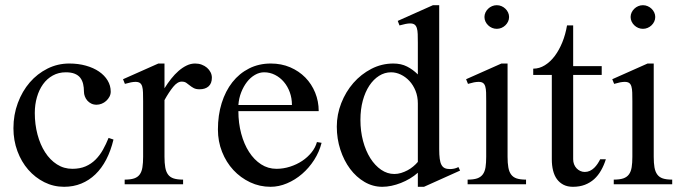

<svg xmlns="http://www.w3.org/2000/svg" viewBox="-20 -716 2652 746"><path d="M229 9.8Q188 9.8 152.3 -8.1Q116.7 -25.9 89.8 -56.6Q63 -87.4 47.6 -128.9Q32.2 -170.4 32.2 -217.8Q32.2 -270 49.3 -315.9Q66.4 -361.8 95.7 -395.8Q125 -429.7 164.6 -449.5Q204.1 -469.2 249 -469.2Q284.2 -469.2 313.7 -460.9Q343.3 -452.6 364.7 -438Q386.2 -423.3 398.2 -403.3Q410.2 -383.3 410.2 -359.9Q410.2 -349.6 405.3 -340.3Q400.4 -331.1 392.6 -324Q384.8 -316.9 375 -313Q365.2 -309.1 355 -309.1Q343.8 -309.1 334.7 -313.5Q325.7 -317.9 319.3 -325.2Q313 -332.5 309.6 -341.6Q306.2 -350.6 306.2 -359.9Q306.2 -376 303 -389.6Q299.8 -403.3 292 -413.6Q284.2 -423.8 270.5 -429.4Q256.8 -435.1 235.8 -435.1Q207.5 -435.1 185.1 -422.6Q162.6 -410.2 147.2 -388.7Q131.8 -367.2 123.5 -338.4Q115.2 -309.6 115.2 -276.9Q115.2 -232.9 125.7 -193.4Q136.2 -153.8 155.3 -124.3Q174.3 -94.7 201.2 -77.4Q228 -60.1 261.2 -60.1Q290.5 -60.1 312.5 -69.6Q334.5 -79.1 351.1 -95.7Q367.7 -112.3 379.9 -134Q392.1 -155.8 401.9 -180.2L420.9 -173.8Q410.6 -130.4 392.8 -96.2Q375 -62 350.6 -38.6Q326.2 -15.1 295.7 -2.7Q265.1 9.8 229 9.8Z M536.1 -323.2Q536.1 -342.8 535.6 -356.7Q535.2 -370.6 532.5 -379.9Q529.8 -389.2 523.7 -393.6Q517.6 -397.9 506.3 -397.9Q498.5 -397.9 488.8 -396Q479 -394 465.3 -390.1L458 -408.2L595.2 -469.2H619.1V-373Q631.3 -392.6 645 -409.9Q658.7 -427.2 673.8 -440.4Q689 -453.6 705.1 -461.4Q721.2 -469.2 738.3 -469.2Q752 -469.2 763.7 -464.8Q775.4 -460.4 784.2 -452.9Q793 -445.3 798.1 -435.3Q803.2 -425.3 803.2 -414.1Q803.2 -392.1 790.5 -380.6Q777.8 -369.1 755.4 -369.1Q741.2 -369.1 732.7 -373.8Q724.1 -378.4 717.3 -384Q710.4 -389.6 703.6 -394.3Q696.8 -398.9 686 -398.9Q669.4 -398.9 652.8 -378.4Q636.2 -357.9 619.1 -327.1V-106.9Q619.1 -82.5 622.1 -65.7Q625 -48.8 632.8 -38.1Q640.6 -27.3 654.8 -22.7Q668.9 -18.1 691.4 -18.1V0H464.4V-18.1Q487.3 -18.1 501.5 -22.9Q515.6 -27.8 523.2 -38.6Q530.8 -49.3 533.4 -66.2Q536.1 -83 536.1 -106.9Z M1031.2 9.8Q988.8 9.8 951.7 -7.8Q914.6 -25.4 886.7 -55.4Q858.9 -85.4 842.8 -126Q826.7 -166.5 826.7 -212.9Q826.7 -268.6 841.3 -315.4Q856 -362.3 882.8 -396.5Q909.7 -430.7 947.8 -450Q985.8 -469.2 1032.2 -469.2Q1073.2 -469.2 1107.4 -454.6Q1141.6 -439.9 1166.3 -414.8Q1190.9 -389.6 1204.6 -356Q1218.3 -322.3 1218.3 -284.2H906.2Q906.2 -237.8 917.2 -196.8Q928.2 -155.8 947.8 -125.5Q967.3 -95.2 994.4 -77.6Q1021.5 -60.1 1054.2 -60.1Q1081.1 -60.1 1106.9 -68.4Q1132.8 -76.7 1154.1 -90.8Q1175.3 -105 1190.4 -123.8Q1205.6 -142.6 1211.4 -164.1L1229.5 -161.1Q1220.7 -126 1200.7 -94.7Q1180.7 -63.5 1153.8 -40.3Q1127 -17.1 1095.2 -3.7Q1063.5 9.8 1031.2 9.8ZM1114.3 -308.1Q1114.3 -334.5 1106 -357.4Q1097.7 -380.4 1083 -397.7Q1068.4 -415 1048.6 -425Q1028.8 -435.1 1006.3 -435.1Q987.8 -435.1 970.5 -425Q953.1 -415 939.7 -397.7Q926.3 -380.4 917.2 -357.4Q908.2 -334.5 906.2 -308.1Z M1603.5 -44.9Q1589.4 -32.2 1572.5 -22.2Q1555.7 -12.2 1537.6 -5.1Q1519.5 2 1501.2 5.9Q1482.9 9.8 1465.3 9.8Q1428.7 9.8 1396.5 -9Q1364.3 -27.8 1340.3 -59.8Q1316.4 -91.8 1302.5 -134.3Q1288.6 -176.8 1288.6 -224.1Q1288.6 -271 1305.9 -315.2Q1323.2 -359.4 1353 -393.6Q1382.8 -427.7 1422.9 -448.5Q1462.9 -469.2 1508.3 -469.2Q1538.6 -469.2 1561.5 -457.5Q1584.5 -445.8 1603.5 -426.8V-549.8Q1603.5 -569.3 1603 -583.5Q1602.5 -597.7 1599.6 -606.9Q1596.7 -616.2 1590.6 -620.6Q1584.5 -625 1573.2 -625Q1565.9 -625 1555.9 -623Q1545.9 -621.1 1532.2 -617.2L1525.4 -634.8L1662.1 -695.8H1686.5V-136.2Q1686.5 -114.3 1688.5 -99.4Q1690.4 -84.5 1695.3 -75.4Q1700.2 -66.4 1708.3 -62.7Q1716.3 -59.1 1728.5 -59.1Q1735.8 -59.1 1744.4 -60.8Q1752.9 -62.5 1761.2 -66.9L1767.6 -53.2L1627.4 9.8H1603.5ZM1603.5 -314Q1603.5 -340.8 1594.5 -363.3Q1585.4 -385.7 1570.6 -401.6Q1555.7 -417.5 1537.1 -426.3Q1518.6 -435.1 1499.5 -435.1Q1474.6 -435.1 1452.9 -421.4Q1431.2 -407.7 1415 -383.3Q1398.9 -358.9 1389.6 -325Q1380.4 -291 1380.4 -250Q1380.4 -206.5 1390.6 -168.2Q1400.9 -129.9 1418.9 -101.3Q1437 -72.8 1460.9 -56.4Q1484.9 -40 1512.2 -40Q1525.4 -40 1538.3 -43.9Q1551.3 -47.9 1563.2 -54.2Q1575.2 -60.5 1585.4 -69.1Q1595.7 -77.6 1603.5 -86.9Z M1910.2 -695.8Q1919.9 -695.8 1928.5 -692.1Q1937 -688.5 1943.6 -682.1Q1950.2 -675.8 1954.1 -667.5Q1958 -659.2 1958 -649.9Q1958 -640.6 1954.1 -632.3Q1950.2 -624 1943.6 -617.7Q1937 -611.3 1928.5 -607.7Q1919.9 -604 1910.2 -604Q1900.4 -604 1891.8 -607.7Q1883.3 -611.3 1876.7 -617.7Q1870.1 -624 1866.2 -632.3Q1862.3 -640.6 1862.3 -649.9Q1862.3 -659.2 1866.2 -667.5Q1870.1 -675.8 1876.7 -682.1Q1883.3 -688.5 1891.8 -692.1Q1900.4 -695.8 1910.2 -695.8ZM1869.1 -323.2Q1869.1 -342.8 1868.7 -356.7Q1868.2 -370.6 1865.5 -379.9Q1862.8 -389.2 1856.7 -393.6Q1850.6 -397.9 1839.4 -397.9Q1831.5 -397.9 1821.5 -396Q1811.5 -394 1798.3 -390.1L1791 -408.2L1928.2 -469.2H1952.1V-106.9Q1952.1 -82.5 1955.1 -65.7Q1958 -48.8 1965.8 -38.1Q1973.6 -27.3 1987.5 -22.7Q2001.5 -18.1 2023.9 -18.1V0H1796.9V-18.1Q1819.8 -18.1 1834 -22.9Q1848.1 -27.8 1856 -38.6Q1863.8 -49.3 1866.5 -66.2Q1869.1 -83 1869.1 -106.9Z M2051.8 -424.8V-449.2Q2075.7 -449.2 2096.9 -462.4Q2118.2 -475.6 2135.3 -498.3Q2152.3 -521 2164.8 -551.5Q2177.2 -582 2183.1 -617.2H2207V-459H2317.9V-424.8H2207V-97.2Q2207 -86.9 2210.4 -77.9Q2213.9 -68.8 2220 -62.3Q2226.1 -55.7 2234.4 -51.8Q2242.7 -47.9 2252 -47.9Q2262.7 -47.9 2272 -52.2Q2281.2 -56.6 2288.6 -63.7Q2295.9 -70.8 2301.8 -79.6Q2307.6 -88.4 2312 -97.2H2334Q2326.7 -73.7 2315.4 -54Q2304.2 -34.2 2288.6 -20Q2272.9 -5.9 2252.4 2Q2231.9 9.8 2206.1 9.8Q2185.1 9.8 2169.7 2Q2154.3 -5.9 2144 -19.8Q2133.8 -33.7 2128.9 -53.5Q2124 -73.2 2124 -97.2V-424.8Z M2478 -695.8Q2487.8 -695.8 2496.3 -692.1Q2504.9 -688.5 2511.5 -682.1Q2518.1 -675.8 2522 -667.5Q2525.9 -659.2 2525.9 -649.9Q2525.9 -640.6 2522 -632.3Q2518.1 -624 2511.5 -617.7Q2504.9 -611.3 2496.3 -607.7Q2487.8 -604 2478 -604Q2468.3 -604 2459.7 -607.7Q2451.2 -611.3 2444.6 -617.7Q2438 -624 2434.1 -632.3Q2430.2 -640.6 2430.2 -649.9Q2430.2 -659.2 2434.1 -667.5Q2438 -675.8 2444.6 -682.1Q2451.2 -688.5 2459.7 -692.1Q2468.3 -695.8 2478 -695.8ZM2437 -323.2Q2437 -342.8 2436.5 -356.7Q2436 -370.6 2433.3 -379.9Q2430.7 -389.2 2424.6 -393.6Q2418.5 -397.9 2407.2 -397.9Q2399.4 -397.9 2389.4 -396Q2379.4 -394 2366.2 -390.1L2358.9 -408.2L2496.1 -469.2H2520V-106.9Q2520 -82.5 2522.9 -65.7Q2525.9 -48.8 2533.7 -38.1Q2541.5 -27.3 2555.4 -22.7Q2569.3 -18.1 2591.8 -18.1V0H2364.7V-18.1Q2387.7 -18.1 2401.9 -22.9Q2416 -27.8 2423.8 -38.6Q2431.6 -49.3 2434.3 -66.2Q2437 -83 2437 -106.9Z"/></svg>

Font: Tuladha Jejeg
Style: Regular
Weight: 400
Designer: R.S. Wihananto
Foundry: R.S. Wihananto
Version: Version 1.92